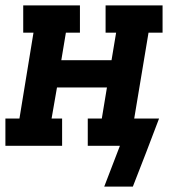

<svg xmlns="http://www.w3.org/2000/svg" viewBox="-24 -540 644 711"><path d="M362 151 420 0H301V-101H353L372 -216H187L167 -101H206V0H-4V-101H48L100 -419H62V-520H272V-419H220L203 -317H389L406 -419H367V-520H578V-419H526L473 -101H565L517 25L468 151Z"/></svg>

Font: Iosevka Etoile Oblique
Style: Bold
Weight: 700
Italic angle: -9°
Designer: Belleve Invis
Foundry: Belleve Invis
Version: Version 15.5.2; ttfautohint (v1.8.4)